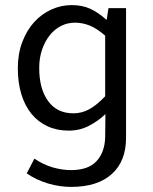

<svg xmlns="http://www.w3.org/2000/svg" viewBox="-20 -518 599 754"><path d="M259 216Q214 216 168.5 202.5Q123 189 85 163L115 105Q151 129 187.5 139.5Q224 150 259 150Q326 150 358.5 115.5Q391 81 393 22L394 -70Q366 -43 329.5 -24Q293 -5 250 -5Q204 -5 167 -22Q130 -39 104 -70.5Q78 -102 64 -147.5Q50 -193 50 -250Q50 -307 67.5 -353Q85 -399 114 -431Q143 -463 181.5 -480.5Q220 -498 261.5 -498Q303 -498 334.5 -483.5Q366 -469 397 -441H399L406 -486H475V24Q475 115 419 165.5Q363 216 259 216ZM268 -73Q302 -73 331.5 -89.5Q361 -106 393 -140V-378Q361 -406 332.5 -417.5Q304 -429 274.5 -429Q245 -429 219.5 -416Q194 -403 175 -379Q156 -355 145 -322.5Q134 -290 134 -251Q134 -169 169 -121Q204 -73 268 -73Z"/></svg>

Font: Giro Regular
Style: Regular
Weight: 400
Designer: Paul D. Hunt
Foundry: Adobe Systems Incorporated
Version: Version 1.000;PS 1.0;hotconv 1.0.88;makeotf.lib2.5.647800